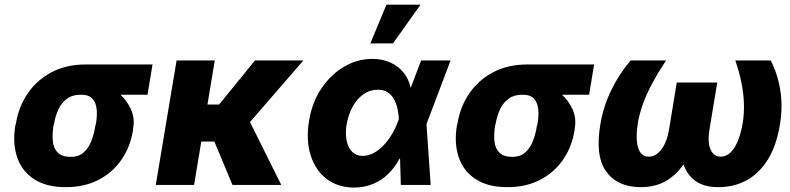

<svg xmlns="http://www.w3.org/2000/svg" viewBox="-20 -811 3463 842"><path d="M46.9 -258.8 49.8 -269.5Q62 -343.8 102.1 -402.1Q142.1 -460.4 206.5 -494.4Q271 -528.3 356.4 -528.3Q364.7 -520 371.6 -501.7Q378.4 -483.4 392.8 -464.8Q407.2 -446.3 438.5 -437Q473.6 -426.3 505.4 -398.2Q537.1 -370.1 554.4 -331.3Q571.8 -292.5 564 -249L563 -238.3Q551.3 -166.5 512.5 -110.4Q473.6 -54.2 411.9 -22.2Q350.1 9.8 268.6 9.8Q183.1 9.8 129.4 -25.4Q75.7 -60.5 55.2 -121.3Q34.7 -182.1 46.9 -258.8ZM217.3 -269.5 214.4 -258.8Q208.5 -220.7 211.9 -189.9Q215.3 -159.2 234.1 -141.1Q252.9 -123 290.5 -123Q323.7 -123 345.2 -141.1Q366.7 -159.2 379.4 -189.9Q392.1 -220.7 397.9 -258.8L400.9 -269.5Q406.7 -303.7 403.8 -332.5Q400.9 -361.3 384.8 -378.7Q368.7 -396 335 -395.5Q298.8 -396 274.7 -378.7Q250.5 -361.3 236.8 -332.5Q223.1 -303.7 217.3 -269.5ZM648.9 -528.3 627 -395.5H335L356.4 -528.3Z M921.9 -545.9 831.1 0H663.1L754.4 -545.9ZM1310.5 -545.9 1002.4 -190.4H838.4L846.7 -352.5H940.9L1098.1 -545.9ZM999.5 0 910.6 -212.9 1068.8 -291 1213.4 0Z M1532.2 11.7Q1461.4 11.2 1412.4 -26.4Q1363.3 -64 1342.3 -130.1Q1321.3 -196.3 1335.4 -281.2Q1348.6 -362.8 1389.9 -423.8Q1431.2 -484.9 1489.5 -518.8Q1547.9 -552.7 1612.3 -552.7Q1656.7 -552.7 1691.4 -537.1Q1726.1 -521.5 1749.3 -493.4Q1772.5 -465.3 1780.3 -427.7L1831.1 -431.6L1850.1 -269L1868.7 0H1737.8L1729.5 -284.2Q1728.5 -309.6 1723.4 -333.3Q1718.3 -356.9 1707.8 -376Q1697.3 -395 1680.2 -406.2Q1663.1 -417.5 1637.7 -417.5Q1602.1 -417.5 1573.7 -397.5Q1545.4 -377.4 1526.6 -343.3Q1507.8 -309.1 1500 -265.6Q1493.7 -225.1 1500.2 -193.8Q1506.8 -162.6 1524.7 -145Q1542.5 -127.4 1569.8 -127.4Q1596.2 -127.4 1620.4 -140.9Q1644.5 -154.3 1664.8 -176.5Q1685.1 -198.7 1700.4 -225.1Q1715.8 -251.5 1724.6 -276.9L1826.7 -545.9H1956.1L1852.1 -271.5L1780.8 -119.6L1731.4 -114.3Q1712.4 -78.1 1683.8 -49.6Q1655.3 -21 1617.2 -4.9Q1579.1 11.2 1532.2 11.7ZM1604 -620.6 1674.8 -790.5H1824.2L1703.1 -620.6Z M1983.4 -258.8 1986.3 -269.5Q1998.5 -343.8 2038.6 -402.1Q2078.6 -460.4 2143.1 -494.4Q2207.5 -528.3 2293 -528.3Q2301.3 -520 2308.1 -501.7Q2314.9 -483.4 2329.3 -464.8Q2343.8 -446.3 2375 -437Q2410.2 -426.3 2441.9 -398.2Q2473.6 -370.1 2491 -331.3Q2508.3 -292.5 2500.5 -249L2499.5 -238.3Q2487.8 -166.5 2449 -110.4Q2410.2 -54.2 2348.4 -22.2Q2286.6 9.8 2205.1 9.8Q2119.6 9.8 2065.9 -25.4Q2012.2 -60.5 1991.7 -121.3Q1971.2 -182.1 1983.4 -258.8ZM2153.8 -269.5 2150.9 -258.8Q2145 -220.7 2148.4 -189.9Q2151.9 -159.2 2170.7 -141.1Q2189.5 -123 2227.1 -123Q2260.3 -123 2281.7 -141.1Q2303.2 -159.2 2315.9 -189.9Q2328.6 -220.7 2334.5 -258.8L2337.4 -269.5Q2343.3 -303.7 2340.3 -332.5Q2337.4 -361.3 2321.3 -378.7Q2305.2 -396 2271.5 -395.5Q2235.4 -396 2211.2 -378.7Q2187 -361.3 2173.3 -332.5Q2159.7 -303.7 2153.8 -269.5ZM2585.4 -528.3 2563.5 -395.5H2271.5L2293 -528.3Z M2745.6 -545.9H2900.9Q2866.2 -493.7 2840.8 -446.3Q2815.4 -398.9 2799.8 -355.7Q2784.2 -312.5 2777.3 -272Q2766.6 -203.6 2778.3 -163.8Q2790 -124 2825.2 -124Q2856 -124 2880.4 -155.5Q2904.8 -187 2914.6 -246.1L2947.8 -449.2H3073.2L3042.5 -265.6Q3029.3 -183.6 2996.6 -121.6Q2963.9 -59.6 2912.6 -24.9Q2861.3 9.8 2791 9.8Q2688 9.8 2638.4 -58.8Q2588.9 -127.4 2613.3 -268.6Q2626 -344.2 2660.4 -415.3Q2694.8 -486.3 2745.6 -545.9ZM3204.6 -545.9H3359.9Q3390.6 -486.3 3401.9 -415.3Q3413.1 -344.2 3400.9 -268.6Q3386.2 -174.8 3348.4 -113Q3310.5 -51.3 3254.9 -20.8Q3199.2 9.8 3129.9 9.8Q3060.1 9.8 3020.3 -24.9Q2980.5 -59.6 2969 -121.6Q2957.5 -183.6 2970.7 -265.6L3001 -449.2H3125.5L3091.8 -246.1Q3082 -187 3095.9 -155.5Q3109.9 -124 3140.6 -124Q3164.1 -124 3183.1 -141.8Q3202.1 -159.7 3215.8 -193.1Q3229.5 -226.6 3237.3 -272Q3243.7 -312.5 3242.4 -355.7Q3241.2 -398.9 3231.9 -446.3Q3222.7 -493.7 3204.6 -545.9Z"/></svg>

Font: Inter Tight ExtraBold
Style: Italic
Weight: 800
Italic angle: -9.39999°
Designer: Rasmus Andersson
Foundry: rsms
Version: Version 3.004